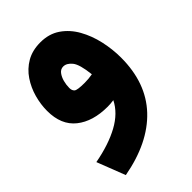

<svg xmlns="http://www.w3.org/2000/svg" viewBox="-203 -488 837 837"><g transform="rotate(-45 215.0 -69.5)"><path d="M255.9 -2.9Q235.4 0 218.8 0Q127.4 0 73 -43.5Q18.6 -86.9 18.6 -173.8Q18.6 -213.4 29.8 -254.2Q41 -294.9 64.2 -329.6Q87.4 -364.3 123.5 -385.3Q159.7 -406.2 209 -406.2Q262.2 -406.2 300.5 -379.9Q338.9 -353.5 363.3 -310.1Q387.7 -266.6 399.4 -214.4Q411.1 -162.1 411.1 -110.4Q411.1 45.4 321.3 140.6Q231.4 235.8 63.5 266.6L12.7 135.7Q104.5 118.7 167 84.5Q229.5 50.3 255.9 -2.9ZM269.5 -148.9Q262.2 -216.8 244.1 -239Q226.1 -261.2 205.1 -261.2Q189 -261.2 178.5 -247.6Q168 -233.9 162.8 -214.4Q157.7 -194.8 157.7 -176.3Q157.7 -159.7 167 -152.1Q176.3 -144.5 221.2 -144.5Q245.6 -144.5 269.5 -148.9Z"/></g></svg>

Font: Vazir Black FD
Style: Black-FD
Weight: 900
Designer: Saber Rastikerdar
Foundry: Saber Rastikerdar
Version: Version 30.0.0